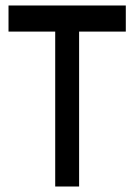

<svg xmlns="http://www.w3.org/2000/svg" viewBox="-20 -679 488 699"><path d="M438 -659V-564H268V0H181V-564H11V-659Z"/></svg>

Font: ukorean85
Style: Book
Weight: 400
Designer: Jelle Bosma - Monotype Design Team
Foundry: Monotype Imaging Inc.
Version: Version 2.003